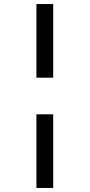

<svg xmlns="http://www.w3.org/2000/svg" viewBox="-20 -827 443 949"><path d="M160 -807H243V-443H160ZM160 -262H243V102H160Z"/></svg>

Font: Fira Sans Variable
Style: Regular
Weight: 400
Designer: Carrois Corporate & Edenspiekermann AG
Foundry: Carrois Corporate GbR & Edenspiekermann AG
Version: Version 4.202